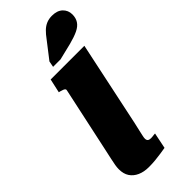

<svg xmlns="http://www.w3.org/2000/svg" viewBox="-319 -1062 1116 1116"><g transform="rotate(-45 238.5 -504.5)"><path d="M142 -646Q144 -652 140.5 -656.5Q137 -661 129 -664Q121 -667 110 -670L101 -672L120 -758H397L286 -233Q279 -204 274.5 -183Q270 -162 267 -149Q264 -136 264 -128Q264 -115 271 -109.5Q278 -104 292 -104Q300 -104 306 -105Q312 -106 317.5 -106.5Q323 -107 327 -107L307 -9Q289 -6 266 -2.5Q243 1 217.5 3.5Q192 6 164 6Q124 6 94 -7.5Q64 -21 47.5 -46Q31 -71 31 -109Q31 -124 34 -141.5Q37 -159 42.5 -184Q48 -209 56 -246ZM268 -939Q286 -964 303.5 -981Q321 -998 341.5 -1006.5Q362 -1015 387 -1015Q430 -1015 453.5 -992.5Q477 -970 477 -936Q477 -907 463.5 -886Q450 -865 421 -851Q392 -837 346 -825L243 -800H182L189 -837Z"/></g></svg>

Font: Roboto Serif 20pt Black
Style: Italic
Weight: 900
Italic angle: -10°
Version: Version 1.008